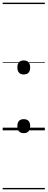

<svg xmlns="http://www.w3.org/2000/svg" viewBox="-20 -968 353 1426"><path d="M156 21Q133 21 121 7.5Q109 -6 109 -31Q109 -57 121 -70Q133 -83 156 -83Q180 -83 192 -70Q204 -57 204 -31Q204 -6 192 7.5Q180 21 156 21ZM156 -415Q133 -415 121 -428.5Q109 -442 109 -467Q109 -493 121 -506Q133 -519 156 -519Q180 -519 192 -506Q204 -493 204 -467Q204 -442 192 -428.5Q180 -415 156 -415ZM0 428H313V438H0ZM0 -20H313V0H0ZM0 -505H313V-500H0ZM0 -948H313V-938H0Z"/></svg>

Font: Playwrite US Modern Guides
Style: Regular
Weight: 400
Designer: Veronika Burian, José Scaglione
Foundry: TypeTogether
Version: Version 1.003